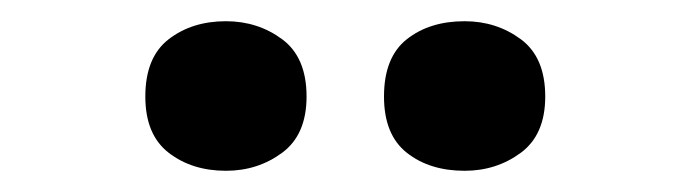

<svg xmlns="http://www.w3.org/2000/svg" viewBox="-20 -779 637 181"><path d="M117 -688Q117 -725 139 -742Q161 -759 193 -759Q223 -759 246 -742Q269 -725 269 -688Q269 -652 246 -635Q223 -618 193 -618Q161 -618 139 -635Q117 -652 117 -688ZM342 -688Q342 -725 363.5 -742Q385 -759 418 -759Q448 -759 471 -742Q494 -725 494 -688Q494 -652 471 -635Q448 -618 418 -618Q385 -618 363.5 -635Q342 -652 342 -688Z"/></svg>

Font: Noto Sans Cherokee ExtraBold
Style: Regular
Weight: 800
Designer: Monotype Design Team
Foundry: Monotype Imaging Inc.
Version: Version 2.001; ttfautohint (v1.8.4.7-5d5b)